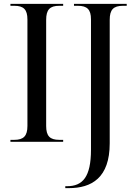

<svg xmlns="http://www.w3.org/2000/svg" viewBox="-20 -734 703 994"><path d="M34 0H307V-10H287C238 -10 219 -30 219 -82V-631C219 -684 238 -704 287 -704H307V-714H34V-704H54C102 -704 122 -685 122 -633V-82C122 -30 102 -10 54 -10H34ZM318 240H336C454 240 548 187 548 8V-631C548 -684 567 -704 617 -704H636V-714H363V-704H383C431 -704 451 -685 451 -634V41C451 182 408 230 327 230H318Z"/></svg>

Font: Noto Serif Display SemiCondensed
Style: Regular
Weight: 400
Width: 4
Designer: Monotype Design Team
Foundry: Monotype Imaging Inc.
Version: Version 2.009